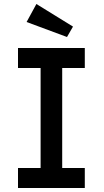

<svg xmlns="http://www.w3.org/2000/svg" viewBox="-20 -940 518 960"><path d="M70 0V-100H183V-600H70V-700H404V-600H291V-100H404V0ZM315 -755 113 -830 162 -920 345 -807Z"/></svg>

Font: Our Lexend
Style: Regular
Weight: 400
Designer: Bonnie Shaver-Troup, Thomas Jockin
Foundry: Lexend
Version: Version 1.007